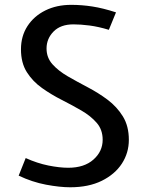

<svg xmlns="http://www.w3.org/2000/svg" viewBox="-20 -760 600 792"><path d="M269.5 12.5Q227 12.5 169.8 1.8Q112.5 -9 57 -35.5L86 -108Q133.5 -86.5 179.8 -77.2Q226 -68 261.5 -68Q327.5 -68 365.5 -101.8Q403.5 -135.5 403.5 -183.5Q403.5 -225 379 -253.2Q354.5 -281.5 316.2 -303.8Q278 -326 235 -347.8Q192 -369.5 153.5 -396.8Q115 -424 90.8 -462.2Q66.5 -500.5 66.5 -556.5Q66.5 -611 93.2 -652.2Q120 -693.5 166.8 -716.8Q213.5 -740 273.5 -740Q317.5 -740 361 -733.2Q404.5 -726.5 458.5 -709L429 -637Q386 -650 349.2 -654.8Q312.5 -659.5 283 -659.5Q230 -659.5 201 -630Q172 -600.5 172 -560Q172 -522 196.5 -494.8Q221 -467.5 259.5 -445.2Q298 -423 341.5 -400.2Q385 -377.5 423.5 -348.8Q462 -320 486.8 -280Q511.5 -240 511.5 -183Q511.5 -129.5 482.8 -85.2Q454 -41 399.8 -14.2Q345.5 12.5 269.5 12.5Z"/></svg>

Font: Expletus Sans Medium
Style: Regular
Weight: 500
Version: Version 7.500